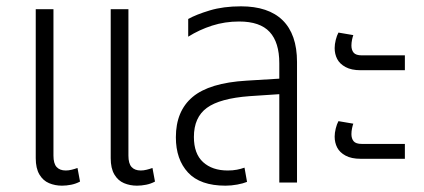

<svg xmlns="http://www.w3.org/2000/svg" viewBox="-20 -577 1342 607"><path d="M176 10Q154 10 135 2Q116 -6 104.5 -25.5Q93 -45 93 -77V-548H149V-85Q149 -60 159 -49Q169 -38 188 -38Q197 -38 207 -40.5Q217 -43 225 -46L233 -3Q220 4 205 7Q190 10 176 10ZM413 10Q391 10 372 2Q353 -6 341.5 -25.5Q330 -45 330 -77V-548H386V-85Q386 -60 396 -49Q406 -38 425 -38Q434 -38 444 -40.5Q454 -43 462 -46L470 -3Q457 4 442 7Q427 10 413 10Z M863 0V-377Q863 -443 832.5 -476Q802 -509 736 -509Q691 -509 650.5 -496Q610 -483 575 -461V-517Q600 -531 643 -544Q686 -557 742 -557Q785 -557 818 -546Q851 -535 873.5 -513Q896 -491 907.5 -458Q919 -425 919 -381V0ZM693 10Q613 10 574.5 -31.5Q536 -73 536 -143Q536 -226 589 -270.5Q642 -315 759 -322L874 -329V-280L769 -273Q675 -266 634 -236Q593 -206 593 -144Q593 -91 622 -64.5Q651 -38 700 -38Q716 -38 729 -40.5Q742 -43 753 -47L761 -2Q749 3 730 6.5Q711 10 693 10Z M1120 -355Q1091 -355 1072.5 -365Q1054 -375 1046 -390.5Q1038 -406 1038 -425Q1038 -437 1041.5 -451Q1045 -465 1050 -474L1097 -466Q1095 -461 1093 -451.5Q1091 -442 1091 -433Q1091 -419 1098 -410.5Q1105 -402 1124 -402H1260V-355ZM1120 -75Q1091 -75 1072.5 -85Q1054 -95 1046 -110.5Q1038 -126 1038 -145Q1038 -157 1041.5 -171Q1045 -185 1050 -194L1097 -186Q1095 -181 1093 -171.5Q1091 -162 1091 -153Q1091 -139 1098 -130.5Q1105 -122 1124 -122H1260V-75Z"/></svg>

Font: Noto Sans Thai SemiCondensed Light
Style: Regular
Weight: 300
Width: 4
Designer: Monotype Design Team
Foundry: Monotype Imaging Inc.
Version: Version 2.001